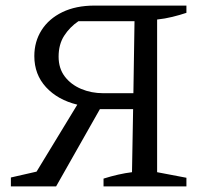

<svg xmlns="http://www.w3.org/2000/svg" viewBox="-20 -668 728 688"><path d="M19 0V-32L111 -53L257 -293Q187 -310 145 -355.5Q103 -401 103 -467Q103 -519 129 -560Q155 -601 203.5 -624.5Q252 -648 319 -648H648V-622Q624 -614 597.5 -607.5Q571 -601 543 -598V-51L648 -31V0H351V-28Q405 -45 453 -51L457 -277H338L181 0ZM350 -334H458L462 -592H261Q230 -571 210 -540Q190 -509 190 -465Q190 -423 212 -394Q234 -365 270.5 -349.5Q307 -334 350 -334Z"/></svg>

Font: Piazzolla SC
Style: Regular
Weight: 400
Designer: Juan Pablo del Peral
Foundry: Huerta Tipografica
Version: Version 1.330